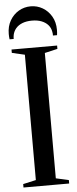

<svg xmlns="http://www.w3.org/2000/svg" viewBox="-63 -997 414 1030"><g transform="rotate(-5 144.0 -482.5)"><path d="M90 -34V-709L21 -725V-743H266.5V-725L197.5 -709V-34L266.5 -18.5V0H20.5V-18.5ZM143.5 -965Q178 -965 207.5 -947.8Q237 -930.5 255 -899.5Q273 -868.5 273 -827.5Q273 -819 272.5 -812.8Q272 -806.5 271 -798.5H249Q249 -804 248.8 -809.2Q248.5 -814.5 247 -820Q243.5 -840.5 230 -855.8Q216.5 -871 194.8 -879.5Q173 -888 143.5 -888Q114 -888 92.2 -879.5Q70.5 -871 57.2 -855.8Q44 -840.5 39.5 -820Q38.5 -814.5 38 -809.2Q37.5 -804 37.5 -798.5H15.5Q14.5 -806.5 14 -812.8Q13.5 -819 13.5 -827.5Q13.5 -868.5 31.5 -899.5Q49.5 -930.5 79 -947.8Q108.5 -965 143.5 -965Z"/></g></svg>

Font: Merriweather 144pt
Style: Regular
Weight: 400
Version: Version 2.100